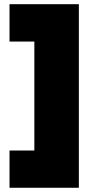

<svg xmlns="http://www.w3.org/2000/svg" viewBox="-20 -762 437 906"><path d="M24.9 -51.8H142.1V-565.9H24.9V-742.2H352.1V124H24.9Z"/></svg>

Font: Trueno UltraBlack
Style: Regular
Weight: 950
Designer: Julieta Ulanovsky
Foundry: Julieta Ulanovsky
Version: Version 3.001b | FøM Fix